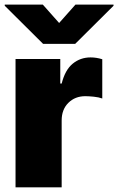

<svg xmlns="http://www.w3.org/2000/svg" viewBox="-28 -797 503 817"><path d="M38.1 0V-545.9H228.5V-441.4H234.4Q249 -499.5 281.5 -526.1Q314 -552.7 357.4 -552.7Q382.3 -552.7 407.2 -544.9V-377.9Q392.6 -383.3 371.3 -385.5Q350.1 -387.7 335 -387.7Q291.5 -387.7 262.9 -359.4Q234.4 -331.1 234.4 -284.2V0ZM154.3 -777.3 223.6 -699.2 293 -777.3H455.1V-772.5L292 -610.4H155.3L-7.8 -772.5V-777.3Z"/></svg>

Font: Inter Tight Black
Style: Regular
Weight: 900
Designer: Rasmus Andersson
Foundry: rsms
Version: Version 3.004; ttfautohint (v1.8.4.7-5d5b)